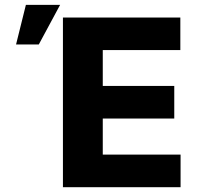

<svg xmlns="http://www.w3.org/2000/svg" viewBox="-20 -780 824 800"><path d="M242.2 -707H731.4V-571.3H408.2V-421.9H706.1V-286.1H408.2V-135.7H732.4V0H242.2ZM87.9 -759.8H230.5L141.6 -594.7H46.9Z"/></svg>

Font: Pretendard Std ExtraBold
Style: Regular
Weight: 800
Designer: Base glyphs from Inter by Rasmus Andersson; Hangeul glyphs from Noto Sans CJK(Source Han Sans) by Jang Soo-young and Kan
Foundry: Kil Hyung-jin
Version: Version 1.309